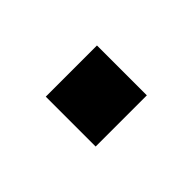

<svg xmlns="http://www.w3.org/2000/svg" viewBox="-33 -426 313 313"><g transform="rotate(-45 124.0 -269.5)"><path d="M65 -212V-327H183V-212Z"/></g></svg>

Font: Nunito Sans 12pt ExtraLight 10pt Medium
Style: Regular
Weight: 500
Version: Version 3.101;gftools[0.9.27]